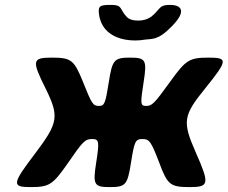

<svg xmlns="http://www.w3.org/2000/svg" viewBox="-20 -763 928 783"><path d="M630 -98C663 -9 675 0 754 0C833 0 835 -13 779 -140C723 -267 726 -291 818 -404C909 -517 910 -528 831 -528C752 -528 738 -519 674 -430C609 -340 600 -331 576 -331C552 -331 552 -340 566 -430C580 -519 574 -528 510 -528C446 -528 438 -519 424 -430C410 -340 406 -331 383 -331C359 -331 354 -340 318 -430C282 -519 270 -528 191 -528C111 -528 109 -516 166 -402C222 -288 218 -263 124 -138C29 -13 27 0 104 0C181 0 195 -9 257 -98C318 -187 327 -196 356 -196C384 -196 386 -187 372 -98C358 -9 364 0 428 0C492 0 500 -9 514 -98C528 -187 532 -196 561 -196C589 -196 596 -187 630 -98ZM544 -679C522 -679 506 -684 496 -695C467 -726 480 -743 435 -743C390 -743 381 -740 383 -712C384 -703 385 -693 388 -685C403 -631 455 -598 532 -598C545 -598 557 -599 568 -601C600 -606 623 -596 681 -656C744 -720 718 -743 673 -743C627 -743 636 -727 597 -695C583 -685 565 -679 544 -679Z"/></svg>

Font: Asimov Print
Style: AIt
Weight: 500
Designer: Google
Version: Version 2.000980: 2014